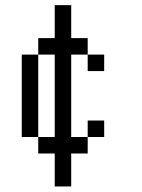

<svg xmlns="http://www.w3.org/2000/svg" viewBox="-20 -582 540 728"><path d="M312.5 -125H375V-62.5H312.5ZM187.5 -562.5H250V-437.5H312.5V-375H250V-62.5H312.5V0H250V125H187.5V0H125V-62.5H187.5V-375H125V-437.5H187.5ZM62.5 -375H125V-62.5H62.5ZM312.5 -375H375V-312.5H312.5Z"/></svg>

Font: Pixel Operator Mono
Style: Regular
Weight: 400
Monospace: yes
Designer: Jayvee Enaguas (HarvettFox96)
Version: 2016.04.25